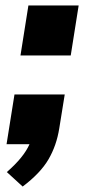

<svg xmlns="http://www.w3.org/2000/svg" viewBox="-20 -528 312 703"><path d="M55 -325 84 -508H268L239 -325ZM63 155 5 102Q67 48 88 0H4L33 -182H217L197 -58Q187 5 157.5 55.5Q128 106 63 155Z"/></svg>

Font: Mulish Black
Style: Italic
Weight: 900
Italic angle: -9°
Designer: Vernon Adams
Foundry: Vernon Adams
Version: Version 3.603; ttfautohint (v1.8.3)